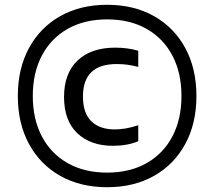

<svg xmlns="http://www.w3.org/2000/svg" viewBox="-20 -771 895 802"><path d="M427.5 11Q315.5 11 231.5 -36.5Q147.5 -84 101 -169.8Q54.5 -255.5 54.5 -370Q54.5 -484.5 101 -570.2Q147.5 -656 231.5 -703.5Q315.5 -751 427.5 -751Q539.5 -751 623.5 -703.5Q707.5 -656 754 -570.2Q800.5 -484.5 800.5 -370Q800.5 -255.5 754 -169.8Q707.5 -84 623.5 -36.5Q539.5 11 427.5 11ZM427.5 -50Q522.5 -50 592.2 -89.5Q662 -129 700 -201Q738 -273 738 -370Q738 -467 700 -539Q662 -611 592.2 -650.5Q522.5 -690 427.5 -690Q332.5 -690 262.8 -650.5Q193 -611 155 -539Q117 -467 117 -370Q117 -273 155 -201Q193 -129 262.8 -89.5Q332.5 -50 427.5 -50ZM451 -162Q359 -162 303.2 -214.2Q247.5 -266.5 247.5 -366.5Q247.5 -464.5 304 -518.2Q360.5 -572 461.5 -572Q513.5 -572 557.5 -559V-491.5Q534.5 -497.5 513.2 -500.5Q492 -503.5 467.5 -503.5Q326.5 -503.5 326.5 -368Q326.5 -298.5 361.5 -264.5Q396.5 -230.5 458.5 -230.5Q480 -230.5 503.8 -234.2Q527.5 -238 557.5 -248V-181Q512.5 -162 451 -162Z"/></svg>

Font: Encode Sans Semi Expanded Medium
Style: Regular
Weight: 500
Width: 6
Designer: Multiple Designers
Foundry: Impallari Type
Version: Version 3.000; ttfautohint (v1.8.3) -l 8 -r 50 -G 200 -x 14 